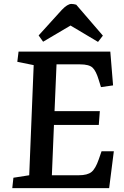

<svg xmlns="http://www.w3.org/2000/svg" viewBox="-20 -965 638 985"><path d="M507.8 -782.2 482.9 -750 341.8 -834 201.2 -751 178.2 -783.2 296.9 -914.1Q326.2 -944.8 346.2 -944.8Q357.4 -944.8 371.1 -940.9ZM152.8 -630.9 68.8 -647.9 75.2 -700.2H545.9L560.1 -526.9L498 -518.1L486.8 -554.2Q472.7 -601.6 454.6 -618.2Q436.5 -634.8 391.1 -634.8H270L259.8 -395H492.2L486.8 -324.2H256.8L246.1 -65.9H383.8Q428.7 -65.9 449.5 -82.8Q470.2 -99.6 486.8 -147.9L501 -189H564L540 0H43L48.8 -53.2L129.9 -65.9Z"/></svg>

Font: Literata Book SemiBold
Style: Italic
Weight: 600
Italic angle: -3°
Designer: Latin by Veronika Burian and Jose Scaglione. Greek by Irene Vlachou. Cyrillic by Vera Evstafieva
Foundry: TypeTogether
Version: Version 1.003;PS 001.003;hotconv 1.0.88;makeotf.lib2.5.64775